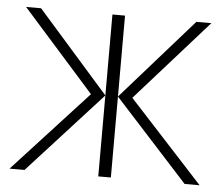

<svg xmlns="http://www.w3.org/2000/svg" viewBox="-44 -589 742 638"><g transform="rotate(5 327.0 -270.0)"><path d="M258 -270 18 -540H68L306 -270V-540H348V-270L586 -540H636L396 -270L644 0H594L348 -270V0H306V-270L60 0H10Z"/></g></svg>

Font: Tap Sans
Style: Regular
Weight: 400
Designer: Tap Payments
Foundry: Tap Payments
Version: Version 1.001;Glyphs 3.1.2 (3151)